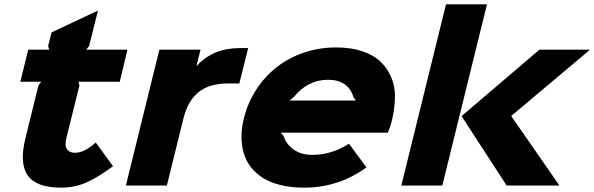

<svg xmlns="http://www.w3.org/2000/svg" viewBox="-20 -860 2755 890"><path d="M423.8 -199.2 503.9 -89.8Q435.1 -38.1 380.4 -14.2Q325.7 9.8 262.2 9.8Q148.9 9.8 109.1 -46.1Q69.3 -102.1 97.2 -216.8L158.2 -463.9L170.9 -481H74.2L110.8 -629.9H208L203.1 -647L219.2 -710L434.1 -811L393.1 -647L379.9 -629.9H570.8L535.2 -481H344.2L348.1 -463.9L287.1 -217.8Q279.3 -185.1 290.5 -168.5Q301.8 -151.9 326.2 -151.9Q349.6 -151.9 372.6 -163.1Q395.5 -174.3 423.8 -199.2Z M1130.4 -637.2 1089.4 -473.1H1035.6Q949.7 -473.1 900.1 -432.6Q850.6 -392.1 830.6 -312L753.4 0H563.5L718.8 -629.9H909.7L890.6 -555.2H892.6Q967.8 -637.2 1091.8 -637.2Z M1321.8 -394H1629.4L1617.7 -411.1Q1607.4 -448.2 1577.9 -469.2Q1548.3 -490.2 1500.5 -490.2Q1407.2 -490.2 1342.8 -411.1ZM1798.8 -311Q1792.5 -280.3 1777.8 -245.1H1281.7L1295.4 -228Q1307.1 -190.4 1342 -166.3Q1377 -142.1 1427.7 -142.1Q1517.1 -142.1 1597.7 -193.8L1678.7 -84Q1549.8 9.8 1389.6 9.8Q1331.1 9.8 1283.4 -1.5Q1235.8 -12.7 1201.9 -33.4Q1168 -54.2 1144.5 -83.3Q1121.1 -112.3 1110.4 -148.2Q1099.6 -184.1 1099.4 -225.1Q1099.1 -266.1 1110.4 -311Q1127.4 -381.3 1165.8 -441.4Q1204.1 -501.5 1258.8 -545.7Q1313.5 -589.8 1385.5 -615Q1457.5 -640.1 1538.6 -640.1Q1605 -640.1 1657 -623.3Q1709 -606.4 1741.2 -576.7Q1773.4 -546.9 1792 -505.6Q1810.5 -464.4 1810.8 -415.3Q1811 -366.2 1798.8 -311Z M2237.3 -839.8 2030.3 0H1840.3L2047.4 -839.8ZM2350.6 -320.8 2573.2 0H2328.6L2119.6 -321.8L2480.5 -629.9H2715.3L2350.6 -323.2Z"/></svg>

Font: Sinkin Sans 800 Black Italic
Style: Regular
Weight: 900
Italic angle: -112°
Designer: Keith Bates
Foundry: K-Type
Version: Sinkin Sans (version 1.0)  by Keith Bates   •   © 2014   www